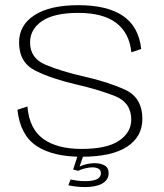

<svg xmlns="http://www.w3.org/2000/svg" viewBox="-20 -616 650 760"><path d="M302.5 4.5Q422.5 4.5 483 -35.2Q543.5 -75 543.5 -145Q543.5 -229.5 475.2 -260.8Q407 -292 311 -313.5Q221.5 -334 160.2 -359.8Q99 -385.5 99 -448Q99 -500.5 146.8 -532.8Q194.5 -565 290 -565Q387.5 -565 439.8 -525.5Q492 -486 500 -409L539 -422Q529 -511 466.8 -553.2Q404.5 -595.5 290.5 -595.5Q177.5 -595.5 116.5 -556Q55.5 -516.5 55.5 -448Q55.5 -368.5 119.8 -336.5Q184 -304.5 278.5 -282.5Q370.5 -261.5 435 -235.8Q499.5 -210 499.5 -142.5Q499.5 -92 451.5 -59.2Q403.5 -26.5 303 -26.5Q206.5 -26.5 151.2 -66.2Q96 -106 88.5 -194.5L49 -181.5Q60 -81 124.8 -38.2Q189.5 4.5 302.5 4.5ZM317 124.5Q335.5 124.5 352.5 121.5Q369.5 118.5 382.5 111.8Q395.5 105 402.8 94.2Q410 83.5 410 69Q410 48 394.2 39Q378.5 30 356 30Q336.5 30 317.8 35Q299 40 289.5 47L289 60Q302.5 54 317.8 50.2Q333 46.5 346 46.5Q361 46.5 370.2 52Q379.5 57.5 379.5 69.5Q379.5 85 364.2 93Q349 101 317.5 101Q300.5 101 285.8 99Q271 97 259.5 94.5L250.5 117.5Q265 120.5 281.8 122.5Q298.5 124.5 317 124.5ZM289 60 310 0H287.5L269.5 55Z"/></svg>

Font: Anybody SemiExpanded ExtraLight
Style: Regular
Weight: 250
Width: 6
Version: Version 1.113;gftools[0.9.25]